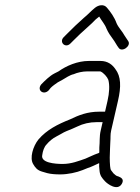

<svg xmlns="http://www.w3.org/2000/svg" viewBox="-20 -715 550 753"><path d="M256.8 -545 269.8 -558C278.3 -566 286.5 -574 294.4 -582C314.2 -600.9 337.1 -619.2 355.5 -639L369.1 -650C378.8 -632.9 391.1 -620.7 398 -602C404.4 -587.3 413.8 -573.7 422.7 -562C430.8 -551.6 436.9 -538.3 444.9 -528C457.8 -507.4 497.1 -535.5 482.1 -555C477.8 -561.9 473.2 -567.8 468.8 -575C459.9 -592 444.8 -606.2 437.1 -624C429.1 -646.6 413.7 -668.8 398.4 -686C387.1 -699 367 -696.2 351.9 -684C335.5 -670.6 326.1 -659 308.9 -645C285.1 -624.1 266.6 -606 243.6 -583L230.6 -570C209.6 -550.2 236.4 -523.4 256.8 -545ZM263.5 -210 283.6 -219C305.4 -229.7 331.2 -236 359.5 -236H382.5L374.9 -203C369.3 -179 372 -159.1 369.6 -137L369.5 -119L369 -117C368.9 -116.3 369.1 -116 369.8 -116C359.6 -112.8 341.3 -104.6 331.1 -100L315.5 -93C289 -83.9 260.4 -72 225.6 -72C195.3 -72 138.7 -76.5 145.7 -107C147.8 -123.3 153.6 -139.3 162.2 -148C172.7 -160.7 186.3 -172.3 201.6 -180L219.9 -190C234.7 -199.1 244.5 -202 263.5 -210ZM171.3 -361 178.4 -370C184.1 -376.3 199.3 -387.4 206.5 -392L224.8 -402C236.9 -409 254.6 -421.3 268.9 -424C282.6 -430.2 303.9 -435 321.4 -435H373.4C385.8 -430.5 400.8 -412.9 404.8 -402C410.5 -380.9 409.1 -351.5 401.6 -319L392 -277H369C322.7 -277 289 -263.4 255 -247C206.5 -227.7 163.4 -206.1 130.8 -168C109.6 -141.6 95.2 -95 110.4 -71C118.8 -56.7 126.3 -47.6 144.7 -42L165.3 -36C179.3 -32.3 197.8 -31 216.2 -31C246.6 -31 280.4 -38.5 304.1 -48L323.9 -56C340.3 -61.1 352.3 -67.8 368.3 -75C368.2 -74.3 368.4 -74 369.1 -74C368.4 -68 368.7 -59.3 370.1 -48C371.6 -25.6 380.3 -16.7 391.9 -4C400.9 5.9 441.2 36.5 458.3 5C467.8 -12.5 454.2 -19 444.3 -23C435 -24.6 431.1 -30.3 425.1 -35L415.9 -47C411.9 -50.6 410.6 -76.6 410.7 -81L410.4 -97C410.2 -99 410.3 -102.3 410.7 -107C411.9 -125.4 411.2 -141.6 412.7 -159C414.2 -173.3 412.1 -186.8 415.9 -203L442.6 -319C455.7 -375.5 454.6 -415.3 432.5 -444C421 -460.9 403.1 -476 373.9 -476H328.9C283.8 -476 240.1 -456.9 209.4 -435L193.6 -427C175 -417.6 155.8 -398.4 141.7 -384C123 -360.8 151.4 -339.9 171.3 -361Z"/></svg>

Font: HoneyBee
Style: SeLitIt
Weight: 300
Foundry: Cannot Into Space Fonts
Version: Version 0.89